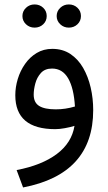

<svg xmlns="http://www.w3.org/2000/svg" viewBox="-20 -575 484 857"><path d="M232.9 -503.4Q232.9 -524.9 248.8 -540Q264.6 -555.2 287.1 -555.2Q310.1 -555.2 325.7 -540.3Q341.3 -525.4 341.3 -503.4Q341.3 -481.4 325.7 -466.6Q310.1 -451.7 287.1 -451.7Q264.6 -451.7 248.8 -466.8Q232.9 -481.9 232.9 -503.4ZM80.1 -503.4Q80.1 -524.9 95.9 -540Q111.8 -555.2 134.3 -555.2Q157.2 -555.2 172.9 -540.3Q188.5 -525.4 188.5 -503.4Q188.5 -481.4 172.9 -466.6Q157.2 -451.7 134.3 -451.7Q111.8 -451.7 95.9 -466.8Q80.1 -481.9 80.1 -503.4ZM396 -83.5Q396 201.7 83 261.7L54.2 184.1Q166.5 162.6 233.4 112.5Q300.3 62.5 312.5 -13.2Q293.9 -7.3 269.5 -2.9Q245.1 1.5 226.6 1.5Q48.3 1.5 48.3 -149.9Q48.3 -186 59.3 -222.4Q70.3 -258.8 91.6 -289.3Q112.8 -319.8 143.6 -338.4Q174.3 -356.9 213.4 -356.9Q259.8 -356.9 294.2 -334Q328.6 -311 351.1 -272Q373.5 -232.9 384.8 -184.1Q396 -135.3 396 -83.5ZM229 -86.9Q272 -86.9 314.5 -99.6Q309.6 -181.6 284.2 -225.3Q258.8 -269 212.4 -269Q180.2 -269 162.4 -249Q144.5 -229 137.5 -201.9Q130.4 -174.8 130.4 -152.8Q130.4 -117.2 154.8 -102.1Q179.2 -86.9 229 -86.9Z"/></svg>

Font: Vazirmatn RD UI FD
Style: Regular
Weight: 400
Designer: Saber Rastikerdar
Foundry: Saber Rastikerdar
Version: Version 33.003